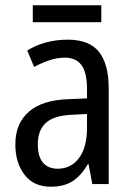

<svg xmlns="http://www.w3.org/2000/svg" viewBox="-20 -696 500 726"><path d="M236 -546Q318 -546 354.5 -499.5Q391 -453 391 -363V0H329L315 -75H312Q287 -32 254.5 -11Q222 10 172 10Q107 10 72.5 -35.5Q38 -81 38 -150Q38 -229 89 -273.5Q140 -318 239 -321L309 -324V-359Q309 -422 288 -450Q267 -478 225 -478Q197 -478 168 -468.5Q139 -459 109 -443L83 -505Q115 -525 154 -535.5Q193 -546 236 -546ZM252 -262Q183 -259 153 -231Q123 -203 123 -151Q123 -103 143 -80.5Q163 -58 198 -58Q248 -58 278.5 -98Q309 -138 309 -213V-265ZM363 -676V-612H104V-676Z"/></svg>

Font: Noto Sans Bengali UI Condensed
Style: Regular
Weight: 400
Width: 3
Designer: Jelle Bosma - Monotype Design Team
Foundry: Monotype Imaging Inc.
Version: Version 2.003; ttfautohint (v1.8.4.7-5d5b)